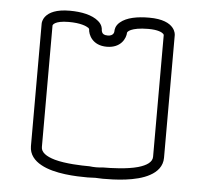

<svg xmlns="http://www.w3.org/2000/svg" viewBox="-45 -580 709 664"><g transform="rotate(5 309.0 -247.5)"><path d="M116 -475.8C116.4 -477.7 117.8 -481.1 124.9 -485C132 -488.9 145.8 -493 171 -493C212.8 -493 232.3 -483.9 240.2 -478.5C242.1 -476.6 242.8 -475.5 243.1 -475C243.6 -455.3 259.2 -419 309 -419C358.5 -419 374.4 -454.1 374.9 -473.9C375.5 -475.6 377.7 -479.6 387.4 -484C397.6 -488.5 416.5 -493 447 -493C481.7 -493 494.9 -485.1 499.6 -480.7C501.9 -478 502 -476.9 502 -476.7V-53.9C502 -36 484.3 -22.9 453.3 -14.1C415.6 -3.6 361.4 -2 333.2 -2H332.4C324.5 -1 316.7 -0.5 309 -0.5C301.3 -0.5 293.5 -1 285.6 -2H284.8C256.6 -2 202.4 -3.6 164.7 -14.1C133.7 -22.9 116 -36 116 -53.9ZM335.4 37C373.9 37 450.8 35.4 498 8.9C521.8 -4 540 -24.3 540 -53.7V-479C540 -482 539.3 -493.1 529.9 -504.6C518 -519.2 493.8 -532 447 -532C405.9 -532 368.9 -525.4 346.6 -506.3C331.1 -493.5 331 -478 331 -476C331 -475.9 331 -475.8 331 -475.6C331 -472.7 330.2 -458 309 -458C296.1 -458 292 -462.3 289.7 -466.2C287.6 -469.7 287 -474.1 287 -476C287 -478.2 286.6 -492.7 271.4 -505.3C249.3 -524.2 212.3 -532 171 -532C124.2 -532 100 -519.2 88.1 -504.6C78.7 -493.1 78 -482 78 -479V-53.7C78 -24.6 96.1 -4.4 119.8 8.5C166.7 34.9 243.3 37 282.6 37C294.4 37 300 36 309 36C319.3 36 323.7 37 335.4 37Z"/></g></svg>

Font: Platiipus Bold
Style: Bold
Weight: 400
Version: Version 001.000